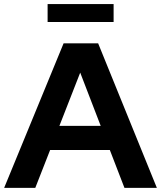

<svg xmlns="http://www.w3.org/2000/svg" viewBox="-24 -910 780 930"><path d="M-3.9 0 284 -700H451.4L735.8 0H578.8L508 -183.5H218.8L146.9 0ZM263.7 -300.3H463.8L364.5 -558.2ZM206.6 -803.5V-890.2H526.3V-803.5Z"/></svg>

Font: Red Hat Display
Style: Regular
Weight: 300
Designer: Pentagram, MCKL
Foundry: Pentagram, MCKL
Version: Version 1.023